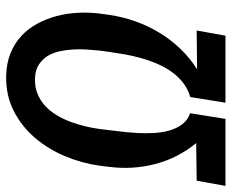

<svg xmlns="http://www.w3.org/2000/svg" viewBox="-89 -676 761 631"><g transform="rotate(-90 291.5 -360.5)"><path d="M288.1 -115.7Q314.9 -123.5 335.4 -139.6Q356 -155.8 371.3 -177.5Q386.7 -199.2 397.7 -225.1Q408.7 -251 416.3 -278.1Q423.8 -305.2 428.5 -331.8Q433.1 -358.4 436.5 -382.3L440.9 -415Q442.9 -433.6 444.3 -456.3Q445.8 -479 444.3 -502Q442.9 -524.9 438 -546.9Q433.1 -568.8 422.1 -585.9Q411.1 -603 393.6 -614Q376 -625 350.1 -626Q321.8 -627 299.3 -617.9Q276.9 -608.9 259.3 -592.8Q241.7 -576.7 228.8 -555.2Q215.8 -533.7 206.8 -509.5Q197.8 -485.4 191.9 -460.7Q186 -436 183.1 -413.6L179.2 -381.8Q177.2 -364.3 174.3 -340.1Q171.4 -315.9 169.9 -289.1Q168.5 -262.2 169.9 -234.9Q171.4 -207.5 178.2 -183.8Q185.1 -160.2 198.5 -142.1Q211.9 -124 234.9 -116.2L216.3 0H-3.9L13.2 -94.7L136.7 -96.2Q86.9 -157.2 67.9 -231Q48.8 -304.7 58.6 -382.3L62.5 -413.6Q70.3 -471.2 93.5 -526.9Q116.7 -582.5 154.1 -626.2Q191.4 -669.9 242.7 -696Q293.9 -722.2 358.4 -720.7Q399.4 -719.7 431.9 -706.5Q464.4 -693.4 488.5 -671.1Q512.7 -648.9 528.8 -619.1Q544.9 -589.4 554 -555.7Q563 -522 564.9 -485.6Q566.9 -449.2 562.5 -413.6L558.1 -382.3Q551.8 -338.4 537.1 -296.9Q522.5 -255.4 500 -218Q477.5 -180.7 447.3 -148.9Q417 -117.2 379.4 -93.3L506.8 -94.7L489.7 0H269.5Z"/></g></svg>

Font: Roboto Mono Medium
Style: Italic
Weight: 500
Designer: Google
Version: Version 2.000985; 2015; ttfautohint (v1.3)